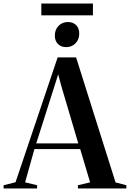

<svg xmlns="http://www.w3.org/2000/svg" viewBox="-60 -1074 740 1094"><path d="M28.5 -35.5 268.5 -747H373.5L598.5 -34.5L660 -18.5V0H384V-18.5L453.5 -35L397 -224.5H136L83 -35L151.5 -18.5V0H-39.5V-18.5ZM386 -257 288 -588.5 271.5 -650.5 252 -588.5 146.5 -257ZM316.5 -805.5Q288 -805.5 270.2 -823.2Q252.5 -841 252.5 -871.5Q252.5 -905 273.8 -926.8Q295 -948.5 326.5 -948.5H327.5Q356 -948.5 373.8 -931Q391.5 -913.5 391.5 -882.5Q391.5 -849 370.2 -827.2Q349 -805.5 317.5 -805.5ZM469.5 -1054V-986.5H175.5V-1054Z"/></svg>

Font: Merriweather 144pt SemiBold
Style: Regular
Weight: 600
Version: Version 2.100